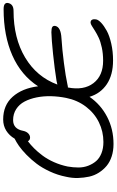

<svg xmlns="http://www.w3.org/2000/svg" viewBox="226 -960 761 1254"><g transform="rotate(-90 607.0 -333.5)"><path d="M293 26.9Q248.5 26.9 211.9 14.9Q175.3 2.9 149.9 -18.3Q124.5 -39.6 106 -68.6Q87.4 -97.7 79.8 -132.1Q72.3 -166.5 71 -204.8Q69.8 -243.2 79.1 -283.2Q89.8 -337.9 113.3 -388.4Q136.7 -439 164.1 -475.1Q191.4 -511.2 223.1 -542Q254.9 -572.8 280.5 -590.6Q306.2 -608.4 328.1 -619.1Q347.7 -653.3 379.9 -673.6Q412.1 -693.8 453.1 -693.8Q546.4 -693.8 601.6 -631.8Q656.7 -569.8 669.9 -465.8Q742.2 -576.7 871.3 -633.8Q1000.5 -690.9 1173.8 -690.9Q1197.8 -690.9 1207 -683.1Q1216.3 -675.3 1213.9 -662.1Q1207 -626 1162.1 -626Q984.4 -626 857.7 -550.3Q731 -474.6 681.2 -339.8Q682.1 -339.8 705.1 -345.2Q784.7 -357.9 880.4 -367.9Q976.1 -377.9 1022.9 -378.9Q1048.8 -378.9 1057.6 -372.6Q1066.4 -366.2 1064 -353Q1056.6 -316.9 982.9 -313Q911.6 -308.6 822.8 -297.1Q733.9 -285.6 681.2 -273.9Q670.9 -271 662.1 -271Q642.1 -167.5 690.4 -104.2Q738.8 -41 836.9 -41Q883.3 -41 922.9 -49.6Q962.4 -58.1 987.5 -70.1Q1012.7 -82 1031.7 -94Q1050.8 -106 1064.2 -114.5Q1077.6 -123 1085.9 -123Q1099.6 -123 1104.7 -112.8Q1109.9 -102.5 1106.9 -86.9Q1104 -71.8 1084.5 -53.5Q1064.9 -35.2 1032.5 -17.3Q1000 0.5 948.5 12.2Q897 23.9 838.9 23.9Q744.1 23.9 683.3 -17.1Q622.6 -58.1 601.1 -129.9Q550.8 -56.6 470.5 -14.9Q390.1 26.9 293 26.9ZM146 -272.9Q139.6 -236.3 139.6 -202.1Q139.6 -168 151.1 -138.2Q162.6 -108.4 181.6 -86.4Q200.7 -64.5 232.7 -51.8Q264.6 -39.1 306.2 -39.1Q374.5 -39.1 434.8 -68.6Q495.1 -98.1 537.4 -154.1Q579.6 -210 594.2 -283.2Q604 -332.5 605.2 -381.3Q606.4 -430.2 597.4 -474.9Q588.4 -519.5 570.3 -554Q552.2 -588.4 521 -608.6Q489.7 -628.9 449.2 -628.9Q391.1 -628.9 378.9 -563Q374.5 -542 362.1 -530Q349.6 -518.1 335 -518.1Q318.8 -518.1 311 -532.2Q287.1 -514.2 264.2 -491.2Q241.2 -468.3 217.3 -436.3Q193.4 -404.3 174.6 -362.1Q155.8 -319.8 146 -272.9Z"/></g></svg>

Font: Shantell Sans Irregular Bouncy
Style: Italic
Weight: 300
Italic angle: -11.31°
Designer: Stephen Nixon, Anya Danilova, Shantell Martin
Foundry: Arrow Type
Version: Version 1.006;[9816181b4]